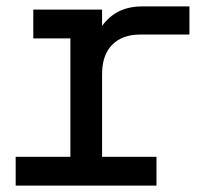

<svg xmlns="http://www.w3.org/2000/svg" viewBox="-20 -580 640 600"><path d="M29 0V-90H200V-460H84V-550H299V-499Q343 -560 424 -560H572V-472H418Q362 -472 330.5 -440Q299 -408 299 -348V-90H469V0Z"/></svg>

Font: Tiny Medium
Style: Regular
Weight: 500
Monospace: yes
Designer: Philipp Nurullin, Konstantin Bulenkov
Foundry: JetBrains
Version: Version 2.251; ttfautohint (v1.8.4.7-5d5b)